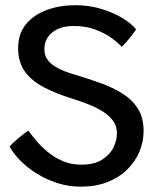

<svg xmlns="http://www.w3.org/2000/svg" viewBox="-20 -694 616 720"><path d="M283.5 6Q236.5 6 194.2 -7.8Q152 -21.5 116.8 -43.8Q81.5 -66 55.5 -92.5Q29.5 -119 16 -144.5Q19 -148.5 27.5 -156.8Q36 -165 47 -174.2Q58 -183.5 68.8 -191.8Q79.5 -200 86.5 -204Q97.5 -188.5 115.5 -167Q133.5 -145.5 158.2 -124.8Q183 -104 214.8 -90.2Q246.5 -76.5 284.5 -76.5Q332.5 -76.5 362 -94.8Q391.5 -113 405 -140.2Q418.5 -167.5 418.5 -194.5Q418.5 -220 405 -239.5Q391.5 -259 368 -274.2Q344.5 -289.5 313.5 -302Q282.5 -314.5 248 -325Q189 -343.5 144 -367Q99 -390.5 73.5 -425.5Q48 -460.5 48 -513.5Q48 -567.5 77.5 -603.2Q107 -639 156 -656.8Q205 -674.5 262 -674.5Q314.5 -674.5 360.2 -660.5Q406 -646.5 440 -625.8Q474 -605 490.5 -583.5Q486 -576.5 476 -563.5Q466 -550.5 455.2 -538Q444.5 -525.5 436.5 -518.5Q423 -533.5 397.8 -551.8Q372.5 -570 337.2 -583.2Q302 -596.5 256.5 -596.5Q206.5 -596.5 176.5 -572.8Q146.5 -549 146.5 -509Q146.5 -487.5 157 -472Q167.5 -456.5 184.5 -445.8Q201.5 -435 222 -427Q242.5 -419 263 -413.5Q312.5 -398.5 358.2 -382Q404 -365.5 440.2 -342.5Q476.5 -319.5 497.5 -285.8Q518.5 -252 518.5 -203Q518.5 -162 502.5 -124.5Q486.5 -87 456.2 -57.5Q426 -28 382.5 -11Q339 6 283.5 6Z"/></svg>

Font: Grandstander Thin
Style: Regular
Weight: 400
Version: Version 1.200